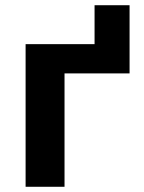

<svg xmlns="http://www.w3.org/2000/svg" viewBox="-20 -715 552 735"><path d="M476 -695V-434H227V0H78V-546H342V-695Z"/></svg>

Font: Noto IKEA Arabic
Style: Bold
Weight: 700
Designer: Monotype Design Team
Foundry: Monotype Imaging Inc.
Version: Version 1.200